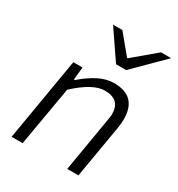

<svg xmlns="http://www.w3.org/2000/svg" viewBox="-193 -947 990 1070"><g transform="rotate(30 302.0 -412.0)"><path d="M133 -532H192L184 -450H190Q243 -496 292 -520.5Q341 -545 390 -545Q536 -545 536 -396Q536 -371 531 -341L473 0H401L457 -331Q465 -377 465 -387Q465 -436 440 -459.5Q415 -483 365 -483Q289 -483 180 -382L114 0H43ZM220 -824H280L380 -703H385L529 -824H594L410 -641H345Z"/></g></svg>

Font: Nebula Sans Book
Style: Regular
Weight: 400
Italic angle: -9°
Designer: Paul D. Hunt for Adobe (as Source Sans)
Foundry: Nebula Entertainment & Broadcasting LLC
Version: Version 1.010